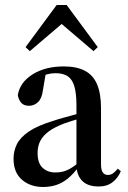

<svg xmlns="http://www.w3.org/2000/svg" viewBox="-20 -733 509 766"><path d="M152 13Q101 13 67.5 -16Q34 -45 34 -100Q34 -131 47.5 -158Q61 -185 95.5 -208.5Q130 -232 193 -251Q210 -257 232 -263Q254 -269 281.5 -276.5Q309 -284 339 -291V-273Q294 -259 263.5 -249.5Q233 -240 218 -233Q184 -218 165 -201Q146 -184 138 -165Q130 -146 130 -123Q130 -82 150 -63.5Q170 -45 200 -45Q219 -45 235 -49.5Q251 -54 270 -66.5Q289 -79 314 -104L322 -65H292Q271 -37 249 -19.5Q227 -2 203 5.5Q179 13 152 13ZM374 11Q331 11 309 -10.5Q287 -32 285 -70V-73V-312Q285 -361 276.5 -389Q268 -417 250 -429Q232 -441 201 -441Q184 -441 168 -436.5Q152 -432 135 -426L164 -448L151 -372Q147 -340 131.5 -325.5Q116 -311 96 -311Q76 -311 65.5 -322Q55 -333 51 -353Q59 -404 109.5 -436Q160 -468 235 -468Q286 -468 319 -450.5Q352 -433 367.5 -396Q383 -359 383 -301V-78Q383 -54 390.5 -44.5Q398 -35 410 -35Q421 -35 429.5 -40.5Q438 -46 450 -60L462 -50Q451 -23 429 -6Q407 11 374 11ZM353 -529 203 -657H249L99 -529L82 -545L206 -713H246L370 -545Z"/></svg>

Font: Source Serif 4 60pt SemiBold
Style: Regular
Weight: 600
Version: Version 4.004;hotconv 1.0.116;makeotfexe 2.5.65601